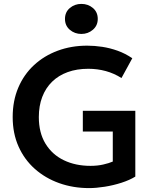

<svg xmlns="http://www.w3.org/2000/svg" viewBox="-20 -949 792 984"><path d="M437 15Q354.5 15 283.2 -10.5Q212 -36 158.5 -83.5Q105 -131 75 -198.2Q45 -265.5 45 -349Q45 -432.5 73.8 -500Q102.5 -567.5 154.5 -615.5Q206.5 -663.5 276 -689.2Q345.5 -715 427 -715Q464.5 -715 504 -709Q543.5 -703 582.8 -689Q622 -675 658 -650.5L602.5 -549Q565 -573 522 -584.8Q479 -596.5 432.5 -596.5Q374 -596.5 327 -579.5Q280 -562.5 247 -530.2Q214 -498 196.5 -452.2Q179 -406.5 179 -349Q179 -268.5 213.2 -212.5Q247.5 -156.5 307.2 -127.8Q367 -99 444 -99Q479.5 -99 509 -105.8Q538.5 -112.5 558 -121V-275H404.5V-381H673.5V-44Q644.5 -26 602.8 -12.5Q561 1 516.8 8Q472.5 15 437 15ZM397 -775Q363 -775 338 -796.2Q313 -817.5 313 -852Q313 -887 338 -908Q363 -929 397 -929Q431.5 -929 456.2 -908Q481 -887 481 -852Q481 -818 456 -796.5Q431 -775 397 -775Z"/></svg>

Font: Geologica Medium
Style: Regular
Weight: 500
Designer: Sindre Bremnes, Frode Helland
Foundry: Monokrom Skriftforlag AS
Version: Version 1.010;gftools[0.9.28]